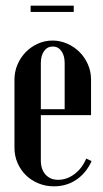

<svg xmlns="http://www.w3.org/2000/svg" viewBox="-20 -648 363 677"><path d="M31 -367Q31 -395 41.5 -420Q52 -445 70.5 -464Q89 -483 113.5 -494Q138 -505 165 -505Q192 -505 217 -494Q242 -483 260.5 -464.5Q279 -446 290 -421Q301 -396 301 -368V-242H124V-82Q124 -51 140.5 -32.5Q157 -14 185 -14Q216 -14 243 -34.5Q270 -55 284 -89L303 -80Q284 -38 249.5 -14.5Q215 9 170 9Q141 9 115.5 -1.5Q90 -12 71.5 -30Q53 -48 42 -73Q31 -98 31 -127ZM208 -263V-426Q208 -452 196.5 -468Q185 -484 166 -484Q147 -484 135.5 -468Q124 -452 124 -426V-263ZM240 -606H88V-628H240Z"/></svg>

Font: Moniqa Narrow Heading
Style: Bold
Weight: 700
Width: 4
Designer: Rajesh Rajput
Foundry: Rajesh Rajput
Version: Version 1.000